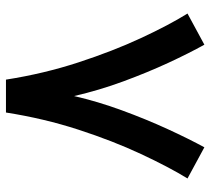

<svg xmlns="http://www.w3.org/2000/svg" viewBox="-51 -655 706 644"><g transform="rotate(90 302.0 -333.0)"><path d="M247.1 0Q227.1 -127.4 189.2 -243.2Q151.4 -358.9 107.7 -452.9Q64 -546.9 25.4 -608.9L129.9 -665.5Q158.2 -614.7 190.7 -544.7Q223.1 -474.6 252.9 -393.8Q282.7 -313 302.2 -228.5Q320.3 -307.6 350.1 -388.9Q379.9 -470.2 413.1 -542.5Q446.3 -614.7 474.1 -665.5L578.6 -608.9Q540.5 -546.9 496.6 -452.9Q452.6 -358.9 415 -243.2Q377.4 -127.4 357.4 0Z"/></g></svg>

Font: Vazirmatn UI SemiBold
Style: Regular
Weight: 600
Designer: Saber Rastikerdar
Foundry: Saber Rastikerdar
Version: Version 33.003